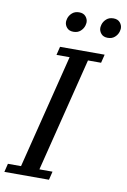

<svg xmlns="http://www.w3.org/2000/svg" viewBox="-118 -951 666 1009"><g transform="rotate(10 215.0 -447.0)"><path d="M-10 -45H60L212 -653H142L153 -698H391L380 -653H310L158 -45H228L217 0H-21ZM208 -788Q185 -788 173 -802Q161 -816 161 -833Q161 -839 164 -851Q169 -868 183.5 -881Q198 -894 221 -894Q244 -894 256 -880Q268 -866 268 -849Q268 -843 265 -831Q260 -814 245.5 -801Q231 -788 208 -788ZM391 -788Q368 -788 356 -802Q344 -816 344 -833Q344 -839 347 -851Q352 -868 366.5 -881Q381 -894 404 -894Q427 -894 439 -880Q451 -866 451 -849Q451 -843 448 -831Q443 -814 428.5 -801Q414 -788 391 -788Z"/></g></svg>

Font: IBM Plex Serif Text
Style: Italic
Weight: 450
Italic angle: -14°
Designer: Mike Abbink, Paul van der Laan, Pieter van Rosmalen
Foundry: Bold Monday
Version: Version 3.001